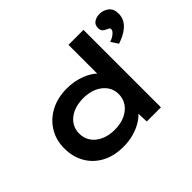

<svg xmlns="http://www.w3.org/2000/svg" viewBox="-146 -1013 1297 1297"><g transform="rotate(-45 502.0 -365.0)"><path d="M391 10Q302 10 237 -25Q172 -60 136 -122Q100 -184 100 -265Q100 -345 138 -407Q176 -469 243 -504.5Q310 -540 398 -540Q450 -540 495.5 -527.5Q541 -515 575 -495Q609 -475 629 -450.5Q649 -426 651 -402L615 -395V-740H758V0H623L617 -138L645 -129Q643 -104 622 -79.5Q601 -55 566 -34.5Q531 -14 486 -2Q441 10 391 10ZM430 -113Q488 -113 530 -132.5Q572 -152 596 -186Q620 -220 620 -265Q620 -309 596 -342.5Q572 -376 530 -395.5Q488 -415 430 -415Q374 -415 331.5 -396Q289 -377 265.5 -343Q242 -309 242 -265Q242 -220 265.5 -186Q289 -152 331.5 -132.5Q374 -113 430 -113ZM862 -504 828 -555Q842 -559 857 -567.5Q872 -576 883 -587.5Q894 -599 894 -611Q894 -620 887.5 -624Q881 -628 871 -632Q855 -638 845.5 -648.5Q836 -659 836 -680Q836 -710 858 -725Q880 -740 911 -740Q947 -740 975.5 -718Q1004 -696 1004 -649Q1004 -621 992 -597Q980 -573 959 -555Q938 -537 912.5 -524.5Q887 -512 862 -504Z"/></g></svg>

Font: Lexend Tera SemiBold
Style: Regular
Weight: 600
Version: Version 1.007